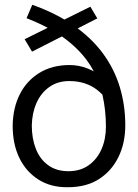

<svg xmlns="http://www.w3.org/2000/svg" viewBox="-20 -770 576 803"><path d="M504 -246Q504 -330 481 -406Q458 -482 410.5 -546.5Q363 -611 289.5 -662.5Q216 -714 115 -750L91 -694Q193 -654 257.5 -604Q322 -554 358 -496Q394 -438 408.5 -373.5Q423 -309 423 -240Q423 -188 404.5 -146Q386 -104 351 -79Q316 -54 266 -54Q216 -54 181.5 -79Q147 -104 130 -147.5Q113 -191 113 -245Q114 -297 132.5 -339Q151 -381 186 -406Q221 -431 270 -431Q305 -431 334 -421.5Q363 -412 385 -395Q407 -378 425 -355L464 -386Q443 -419 413 -444Q383 -469 346.5 -483.5Q310 -498 271 -498Q198 -498 144.5 -465Q91 -432 62.5 -375Q34 -318 33 -244Q33 -168 60.5 -110.5Q88 -53 140 -19.5Q192 14 264 13Q341 13 394 -21Q447 -55 475.5 -113.5Q504 -172 504 -246ZM114 -554 387 -693 358 -742 83 -606Z"/></svg>

Font: Catamaran
Style: Regular
Weight: 400
Designer: Pria Ravichandran
Version: Version 2.000